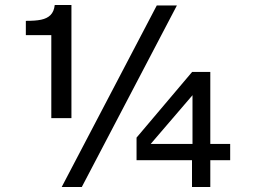

<svg xmlns="http://www.w3.org/2000/svg" viewBox="-20 -749 1040 769"><path d="M266.1 -729H199.2C197.3 -710.9 191.4 -697.8 182.1 -688.5C163.1 -669.9 133.8 -665.5 83.5 -665.5V-608.4H185.5V-275.9H266.1ZM607.9 -727.1 227.1 0H307.6L688.5 -727.1ZM901.9 -172.4H822.3V-460.9H749.5L526.9 -197.8V-107.4H749V0H822.3V-107.4H901.9ZM583.5 -172.4 751 -367.7V-172.4Z"/></svg>

Font: SG Kara
Style: Regular
Weight: 400
Designer: Damoon Khanjanzadeh
Version: Version 1.000